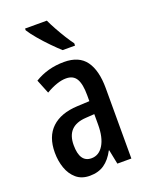

<svg xmlns="http://www.w3.org/2000/svg" viewBox="-145 -842 721 928"><g transform="rotate(-20 215.0 -378.0)"><path d="M223 -550Q300 -550 335 -501.5Q370 -453 370 -362V0H298L283 -74H281Q259 -32 228.5 -11Q198 10 154 10Q112 10 85 -13Q58 -36 45 -73Q32 -110 32 -153Q32 -235 78.5 -279Q125 -323 211 -327L274 -330V-361Q274 -418 258 -445Q242 -472 205 -472Q161 -472 101 -437L72 -509Q139 -550 223 -550ZM230 -260Q130 -254 130 -156Q130 -67 190 -67Q229 -67 252 -105Q275 -143 275 -209V-263ZM214 -766Q224 -744 239.5 -716Q255 -688 271.5 -661.5Q288 -635 301 -618V-606H237Q218 -623 191 -650.5Q164 -678 139.5 -707Q115 -736 102 -757V-766Z"/></g></svg>

Font: Noto Sans Lao UI ExtCond Med
Style: Regular
Weight: 500
Width: 2
Designer: Monotype Design Team
Foundry: Monotype Imaging Inc.
Version: Version 2.000; ttfautohint (v1.8.4.7-5d5b)